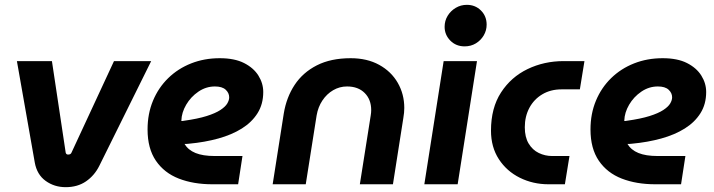

<svg xmlns="http://www.w3.org/2000/svg" viewBox="-20 -763 2958 795"><path d="M252 12Q205 12 169 -14Q133 -40 124 -90L50 -510H195L252 -131Q253 -127 255.5 -125Q258 -123 262 -123Q273 -123 276 -131L452 -510H606L391 -76Q371 -36 336 -12Q301 12 252 12Z M859 0Q781 0 720.5 -23.5Q660 -47 625.5 -97.5Q591 -148 591 -227Q591 -292 613.5 -346Q636 -400 676.5 -439.5Q717 -479 771.5 -500.5Q826 -522 890 -522Q951 -522 990.5 -502Q1030 -482 1050 -450Q1070 -418 1070 -382Q1070 -332 1046.5 -294.5Q1023 -257 981.5 -231Q940 -205 884 -189.5Q828 -174 763 -168Q756 -167 752 -167Q748 -167 744 -167Q759 -142 789.5 -129.5Q820 -117 869 -117H984L966 0ZM731 -262Q733 -262 735.5 -262Q738 -262 742 -263Q799 -271 835.5 -282.5Q872 -294 892.5 -307.5Q913 -321 921 -334.5Q929 -348 929 -360Q929 -378 914.5 -391.5Q900 -405 870 -405Q833 -405 801.5 -383.5Q770 -362 751 -329.5Q732 -297 731 -264Q731 -263 731 -263Q731 -263 731 -262Z M1109 0 1155 -293Q1166 -360 1200 -411.5Q1234 -463 1292 -492.5Q1350 -522 1432 -522Q1500 -522 1550 -494.5Q1600 -467 1627 -420Q1654 -373 1654 -316Q1654 -307 1653 -296Q1652 -285 1650 -274L1607 0H1470L1515 -285Q1516 -291 1516.5 -296.5Q1517 -302 1517 -307Q1517 -351 1490 -378Q1463 -405 1417 -405Q1386 -405 1359.5 -389.5Q1333 -374 1315 -347Q1297 -320 1291 -285L1246 0Z M1737 0 1817 -510H1955L1875 0ZM1904 -571Q1868 -571 1844.5 -595Q1821 -619 1821 -652Q1821 -677 1833.5 -697.5Q1846 -718 1867 -730.5Q1888 -743 1913 -743Q1948 -743 1971.5 -719.5Q1995 -696 1995 -661Q1995 -637 1983 -616.5Q1971 -596 1950.5 -583.5Q1930 -571 1904 -571Z M2251 0Q2187 0 2132.5 -27Q2078 -54 2045.5 -104Q2013 -154 2013 -222Q2013 -316 2054.5 -380Q2096 -444 2164.5 -477Q2233 -510 2314 -510H2400L2381 -393H2305Q2260 -393 2225.5 -372.5Q2191 -352 2172 -316.5Q2153 -281 2153 -236Q2153 -195 2169 -168.5Q2185 -142 2211 -129.5Q2237 -117 2266 -117H2338L2319 0Z M2693 0Q2615 0 2554.5 -23.5Q2494 -47 2459.5 -97.5Q2425 -148 2425 -227Q2425 -292 2447.5 -346Q2470 -400 2510.5 -439.5Q2551 -479 2605.5 -500.5Q2660 -522 2724 -522Q2785 -522 2824.5 -502Q2864 -482 2884 -450Q2904 -418 2904 -382Q2904 -332 2880.5 -294.5Q2857 -257 2815.5 -231Q2774 -205 2718 -189.5Q2662 -174 2597 -168Q2590 -167 2586 -167Q2582 -167 2578 -167Q2593 -142 2623.5 -129.5Q2654 -117 2703 -117H2818L2800 0ZM2565 -262Q2567 -262 2569.5 -262Q2572 -262 2576 -263Q2633 -271 2669.5 -282.5Q2706 -294 2726.5 -307.5Q2747 -321 2755 -334.5Q2763 -348 2763 -360Q2763 -378 2748.5 -391.5Q2734 -405 2704 -405Q2667 -405 2635.5 -383.5Q2604 -362 2585 -329.5Q2566 -297 2565 -264Q2565 -263 2565 -263Q2565 -263 2565 -262Z"/></svg>

Font: MuseoModerno Thin SemiBold
Style: Italic
Weight: 600
Italic angle: -9°
Version: Version 1.003